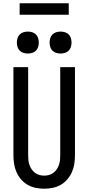

<svg xmlns="http://www.w3.org/2000/svg" viewBox="-20 -1145 540 1173"><path d="M250 8Q224 8 197.5 2.5Q171 -3 148.5 -16Q126 -29 108.5 -49.5Q91 -70 80.5 -94Q70 -118 66 -144Q62 -170 62 -196V-735H152V-196Q152 -181 153.5 -166.5Q155 -152 160 -137.5Q165 -123 173.5 -110.5Q182 -98 194 -89Q206 -80 220.5 -76Q235 -72 250 -72Q265 -72 279.5 -76Q294 -80 306 -89Q318 -98 326.5 -110.5Q335 -123 340 -137.5Q345 -152 346.5 -166.5Q348 -181 348 -196V-735H438V-196Q438 -170 434 -144Q430 -118 419.5 -94Q409 -70 391.5 -49.5Q374 -29 351.5 -16Q329 -3 302.5 2.5Q276 8 250 8ZM350 -818Q336 -818 323 -822Q310 -826 300.5 -835.5Q291 -845 287 -858Q283 -871 283 -885Q283 -899 287 -912Q291 -925 300.5 -934.5Q310 -944 323 -948Q336 -952 350 -952Q364 -952 377 -948Q390 -944 399.5 -934.5Q409 -925 413 -912Q417 -899 417 -885Q417 -871 413 -858Q409 -845 399.5 -835.5Q390 -826 377 -822Q364 -818 350 -818ZM150 -818Q136 -818 123 -822Q110 -826 100.5 -835.5Q91 -845 87 -858Q83 -871 83 -885Q83 -899 87 -912Q91 -925 100.5 -934.5Q110 -944 123 -948Q136 -952 150 -952Q164 -952 177 -948Q190 -944 199.5 -934.5Q209 -925 213 -912Q217 -899 217 -885Q217 -871 213 -858Q209 -845 199.5 -835.5Q190 -826 177 -822Q164 -818 150 -818ZM100 -1055V-1125H400V-1055Z"/></svg>

Font: Iosevka Bendy Medium
Style: Regular
Weight: 500
Monospace: yes
Designer: Belleve Invis
Foundry: Belleve Invis
Version: Version 30.1.2